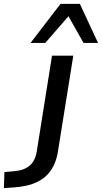

<svg xmlns="http://www.w3.org/2000/svg" viewBox="-144 -780 527 993"><path d="M-124 193 -121 110 -67 105Q-19 101 9.5 76.5Q38 52 46 4L125 -492H235L157 -5Q151 40 134.5 74.5Q118 109 91 133Q64 157 24.5 171Q-15 185 -69 189ZM14 -558 169 -760H269L363 -558H288L210 -696L90 -558Z"/></svg>

Font: Nunito Sans 10pt SemiExpanded SemiBold
Style: Italic
Weight: 600
Width: 6
Italic angle: -9°
Designer: Vernon Adams
Foundry: Vernon Adams
Version: Version 3.101;gftools[0.9.27]